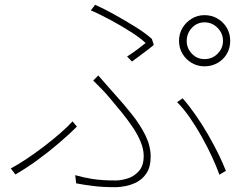

<svg xmlns="http://www.w3.org/2000/svg" viewBox="-20 -760 1040 799"><path d="M757 -590Q757 -559 778.5 -536.5Q800 -514 831 -514Q863 -514 885.5 -536.5Q908 -559 908 -590Q908 -621 885.5 -644Q863 -667 831 -667Q800 -667 778.5 -644Q757 -621 757 -590ZM725 -590Q725 -620 739.5 -644Q754 -668 778 -682.5Q802 -697 831 -697Q861 -697 885.5 -682.5Q910 -668 924 -644Q938 -620 938 -590Q938 -560 924 -536Q910 -512 885.5 -498Q861 -484 831 -484Q802 -484 778 -498Q754 -512 739.5 -536Q725 -560 725 -590ZM509 -525Q531 -539 552.5 -555Q574 -571 586 -581Q564 -602 525 -627Q486 -652 441.5 -676Q397 -700 358 -717L376 -740Q412 -724 457 -699Q502 -674 544.5 -647.5Q587 -621 612 -598L620 -573Q612 -566 601.5 -558Q591 -550 579 -541Q567 -532 554.5 -522.5Q542 -513 529 -504ZM293 -31Q328 -21 366 -15Q404 -9 462 -9Q483 -9 510 -17Q537 -25 557.5 -47.5Q578 -70 578 -111Q578 -139 565.5 -169.5Q553 -200 532 -231Q511 -262 486 -293Q461 -324 436 -353Q422 -370 403.5 -389Q385 -408 368 -425L389 -446Q403 -430 420.5 -410Q438 -390 454 -372Q494 -328 529 -284Q564 -240 585.5 -196Q607 -152 607 -108Q607 -66 590.5 -40.5Q574 -15 550 -2.5Q526 10 501.5 14.5Q477 19 462 19Q408 19 368 14Q328 9 297 3ZM893 -33Q881 -67 862 -108Q843 -149 819.5 -191Q796 -233 770 -270.5Q744 -308 717 -335L740 -351Q768 -319 795 -280Q822 -241 846 -199.5Q870 -158 889 -119Q908 -80 920 -49ZM300 -233Q270 -203 227 -166Q184 -129 136 -94Q88 -59 44 -34L25 -59Q55 -75 91 -99Q127 -123 163 -150.5Q199 -178 230.5 -205.5Q262 -233 282 -255Z"/></svg>

Font: Noto Sans TC
Style: Regular
Weight: 100
Designer: Ryoko NISHIZUKA 西塚涼子 (kana, bopomofo & ideographs); Paul D. Hunt (Latin, Greek & Cyrillic); Sandoll Communications 산돌커뮤니
Foundry: Adobe
Version: Version 2.004;hotconv 1.0.118;makeotfexe 2.5.65603